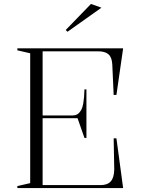

<svg xmlns="http://www.w3.org/2000/svg" viewBox="-20 -953 714 973"><path d="M68 0V-10L133 -25V-683L68 -698V-708H604L570 -472H556L549 -627Q547 -663 529.5 -678Q512 -693 477 -693H196V-368H350Q362 -368 371.5 -373.5Q381 -379 387 -389Q397 -401 402 -429.5Q407 -458 408 -500H418V-254H408L373 -354H196V-15H490Q524 -15 541 -33.5Q558 -52 559 -94L556 -252H570L604 0ZM322 -792 313 -801 441 -933 494 -914Z"/></svg>

Font: Kalnia Light
Style: Regular
Weight: 300
Designer: Frida Medrano
Foundry: Frida Medrano
Version: Version 1.105